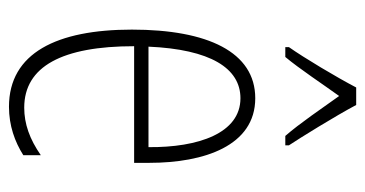

<svg xmlns="http://www.w3.org/2000/svg" viewBox="-213 -591 814 428"><g transform="rotate(90 194.0 -377.0)"><path d="M214 -764H175C152 -720 109 -648 85 -614V-606H107C133 -637 168 -690 194 -726C222 -687 255 -638 283 -606H304V-614C288 -638 239 -717 214 -764ZM199 -539C96 -539 46 -433 46 -264C46 -97 98 10 218 10C260 10 296 -3 326 -22V-61C290 -36 256 -24 220 -24C128 -24 83 -109 83 -269H343V-303C343 -425 305 -539 199 -539ZM199 -506C277 -506 309 -412 308 -301H84C90 -439 132 -506 199 -506Z"/></g></svg>

Font: Noto Sans Thai ExtCond ExtLt
Style: Regular
Weight: 200
Width: 2
Designer: Monotype Design Team
Foundry: Monotype Imaging Inc.
Version: Version 2.002